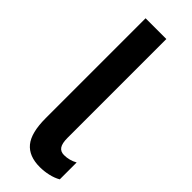

<svg xmlns="http://www.w3.org/2000/svg" viewBox="-242 -738 772 772"><g transform="rotate(45 144.0 -352.0)"><path d="M186 10Q124 10 94 -26.5Q64 -63 64 -146V-714H182V-152Q182 -121 191.5 -107Q201 -93 221 -93Q251 -93 278 -108V-12Q259 -1 234.5 4.5Q210 10 186 10Z"/></g></svg>

Font: Noto Sans ExtraCondensed SemiBold
Style: Regular
Weight: 600
Width: 2
Designer: Monotype Design Team
Foundry: Monotype Imaging Inc.
Version: Version 2.013; ttfautohint (v1.8.4.7-5d5b)